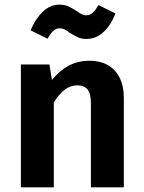

<svg xmlns="http://www.w3.org/2000/svg" viewBox="-20 -808 619 828"><path d="M514 -386V0H372V-362Q372 -405 357.5 -422.5Q343 -440 314 -440Q284 -440 259.5 -421.5Q235 -403 212 -366V0H70V-530H193L204 -463Q237 -504 276.5 -525Q316 -546 366 -546Q436 -546 475 -503.5Q514 -461 514 -386ZM280 -667Q267 -677 257.5 -681.5Q248 -686 238 -686Q222 -686 210 -675Q198 -664 185 -641L112 -677Q132 -726 164 -757Q196 -788 236 -788Q259 -788 275 -780.5Q291 -773 311 -760Q324 -751 333 -746.5Q342 -742 352 -742Q368 -742 379.5 -752.5Q391 -763 405 -786L478 -750Q458 -699 426 -669.5Q394 -640 353 -640Q332 -640 316.5 -647Q301 -654 280 -667Z"/></svg>

Font: Wolseley Sans SemiBold
Style: Regular
Weight: 600
Designer: Carrois Corporate & Edenspiekermann AG
Foundry: Carrois Corporate GbR & Edenspiekermann AG
Version: Version 4.202